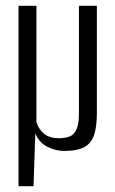

<svg xmlns="http://www.w3.org/2000/svg" viewBox="-20 -515 398 664"><path d="M44 129V-495H106V-93Q114 -67 133 -52Q152 -37 183 -37Q204 -37 219.5 -42.5Q235 -48 244 -66.5Q253 -85 253 -121V-495H315V-124Q315 -79 306 -50Q297 -21 273 -7Q249 7 203 7Q172 7 143.5 -7.5Q115 -22 102 -54L96 129Z"/></svg>

Font: Alumni Sans Thin
Style: Regular
Weight: 400
Version: Version 1.018